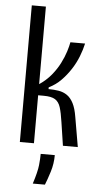

<svg xmlns="http://www.w3.org/2000/svg" viewBox="-60 -735 508 977"><g transform="rotate(5 193.5 -246.5)"><path d="M62 0V-698H134V-302Q170 -326 195 -356.5Q220 -387 236.5 -419.5Q253 -452 262 -481Q271 -510 274 -528H349Q342 -496 328.5 -461.5Q315 -427 294 -394.5Q273 -362 246 -334.5Q219 -307 184 -290V-281Q212 -281 236 -277Q260 -273 279 -260Q298 -247 311.5 -221Q325 -195 332 -151L358 0H282L264 -119Q257 -167 248.5 -194Q240 -221 221 -233Q202 -245 162 -245H134V0ZM146 205Q166 143 169.5 109Q173 75 173 51H245Q245 95 232 136.5Q219 178 208 205Z"/></g></svg>

Font: Bricolage Grotesque 24pt Condensed Light
Style: Regular
Weight: 300
Width: 3
Designer: Mathieu Triay
Foundry: Atelier Triay
Version: Version 1.001;gftools[0.9.33.dev8+g029e19f]